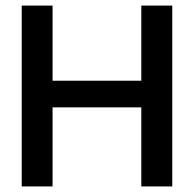

<svg xmlns="http://www.w3.org/2000/svg" viewBox="-20 -670 697 690"><path d="M487.8 0V-284.2H168.9V0H58.1V-649.9H168.9V-379.9H487.8V-649.9H599.1V0Z"/></svg>

Font: Apfel Grotezk Mittel
Style: Regular
Weight: 500
Designer: Luigi Gorlero
Foundry: © 2023, Luigi Gorlero & Collletttivo
Version: Version 2.000;Glyphs 3.2 (3217)